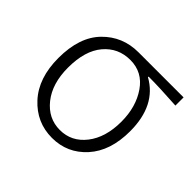

<svg xmlns="http://www.w3.org/2000/svg" viewBox="-135 -690 861 861"><g transform="rotate(45 295.5 -260.0)"><path d="M289 13Q191 13 123.5 -60.5Q56 -134 56 -261Q56 -394 124 -463.5Q192 -533 292 -533H578V-481Q470 -488 401 -488V-484Q516 -420 516 -256Q516 -131 451 -59Q386 13 289 13ZM458 -259Q458 -352 413 -417.5Q368 -483 291 -483Q214 -483 165.5 -425.5Q117 -368 117 -261Q117 -160 166 -98.5Q215 -37 289 -37Q363 -37 410.5 -98Q458 -159 458 -259Z"/></g></svg>

Font: Noto Sans Korean Light
Style: Regular
Weight: 300
Designer: Ryoko NISHIZUKA  (kana & ideographs); Paul D. Hunt (Latin, Greek & Cyrillic); Wenlong ZHANG  (bopomofo); Sandoll Communi
Foundry: Adobe Systems Incorporated
Version: Version 1.000;PS 1;hotconv 1.0.78;makeotf.lib2.5.61930